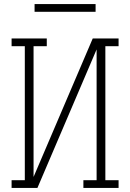

<svg xmlns="http://www.w3.org/2000/svg" viewBox="-20 -924 640 944"><path d="M37 0V-38H102V-697H37V-735H210V-697H145V-54L436 -735H563V-697H498V-38H563V0H390V-38H455V-681L164 0ZM450 -866H150V-904H450Z"/></svg>

Font: Iosevka Slab XLtEx
Style: Regular
Weight: 200
Width: 7
Monospace: yes
Designer: Belleve Invis
Foundry: Belleve Invis
Version: Version 11.1.0; ttfautohint (v1.8.3)